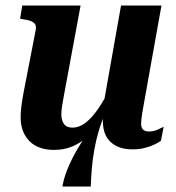

<svg xmlns="http://www.w3.org/2000/svg" viewBox="-20 -534 640 698"><path d="M362 -120Q348 -89 338.5 -56.5Q329 -24 323 9.5Q317 43 314 77Q311 111 310 144H207Q212 113 226 79Q240 45 260 10.5Q280 -24 303 -57.5Q326 -91 350 -120ZM212 -185Q208 -164 205.5 -147.5Q203 -131 203 -118Q203 -97 212.5 -83.5Q222 -70 244 -70Q267 -70 290 -87Q313 -104 336.5 -138Q360 -172 384 -221L399 -183Q376 -137 352.5 -101.5Q329 -66 302.5 -41Q276 -16 245 -2.5Q214 11 177 11Q118 11 86.5 -21.5Q55 -54 55 -108Q55 -126 57.5 -146Q60 -166 65 -194L110 -426Q112 -439 107.5 -446Q103 -453 92 -457.5Q81 -462 64 -464L53 -466L61 -514H273ZM502 -151Q499 -135 497 -122.5Q495 -110 494 -100.5Q493 -91 493 -84Q493 -70 500 -63Q507 -56 522 -56Q538 -56 552.5 -62.5Q567 -69 575 -73L565 -22Q555 -15 539 -7.5Q523 0 503.5 4.5Q484 9 461 9Q412 9 383 -17Q354 -43 354 -94Q354 -101 355 -108Q356 -115 357 -123Q358 -131 360 -140L353 -136L420 -514H567Z"/></svg>

Font: Roboto Serif 72pt SemiCondensed SemiBold
Style: Italic
Weight: 600
Width: 4
Italic angle: -10°
Designer: Greg Gazdowicz
Foundry: Commercial Type
Version: Version 1.008